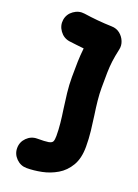

<svg xmlns="http://www.w3.org/2000/svg" viewBox="-149 -793 656 910"><g transform="rotate(20 179.5 -338.5)"><path d="M28.8 -667.5Q33.7 -697.8 59.1 -715.8Q84.5 -733.9 114.3 -729.5Q146.5 -724.6 182.9 -721.2Q219.2 -717.8 255.4 -716.8Q279.8 -716.3 297.4 -702.4Q314.9 -688.5 323.2 -667.7Q331.5 -647 326.7 -626.5Q318.4 -588.9 314.9 -561.5Q311.5 -534.2 310.8 -503.9Q310.1 -473.6 310.1 -427.2Q310.1 -396 313.5 -362.8Q316.9 -329.6 322.3 -293.9Q327.6 -256.8 332 -217.8Q336.4 -178.7 336.4 -139.2Q336.4 -80.6 314.2 -43Q292 -5.4 256.8 15.4Q221.7 36.1 181.6 44.2Q141.6 52.2 106 52.2Q75.7 52.2 53.7 30.3Q31.7 8.3 31.7 -22Q31.7 -52.7 53.7 -74.5Q75.7 -96.2 106 -96.2Q145 -96.2 161.9 -99.1Q178.7 -102.1 182.9 -111.1Q187 -120.1 187 -139.2Q187 -169.9 183.6 -203.1Q180.2 -236.3 174.8 -271.5Q169.4 -309.1 165 -348.1Q160.6 -387.2 160.6 -427.2Q160.6 -471.2 161.6 -504.6Q162.6 -538.1 166.5 -573.2Q147.9 -575.2 128.4 -577.4Q108.9 -579.6 90.8 -582Q61 -586.9 42.7 -612.3Q24.4 -637.7 28.8 -667.5Z"/></g></svg>

Font: Mikhak ExtraBold
Style: Regular
Weight: 800
Designer: Amin Abedi
Version: Version 3.3